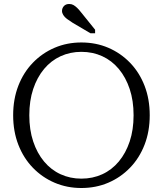

<svg xmlns="http://www.w3.org/2000/svg" viewBox="-20 -933 817 963"><path d="M388 10Q316 10 254 -16.5Q192 -43 145 -91.5Q98 -140 72 -207Q46 -274 46 -355Q46 -436 72 -503Q98 -570 145 -618.5Q192 -667 254 -693.5Q316 -720 388 -720Q461 -720 523 -693.5Q585 -667 632 -618.5Q679 -570 705 -503Q731 -436 731 -355Q731 -274 705 -207Q679 -140 632 -91.5Q585 -43 523 -16.5Q461 10 388 10ZM388 -37Q445 -37 493 -59Q541 -81 576 -123Q611 -165 630.5 -223.5Q650 -282 650 -355Q650 -428 630.5 -486.5Q611 -545 576 -587Q541 -629 493 -651Q445 -673 388 -673Q332 -673 284 -651Q236 -629 201 -587Q166 -545 146.5 -486.5Q127 -428 127 -355Q127 -282 146.5 -223.5Q166 -165 201 -123Q236 -81 284 -59Q332 -37 388 -37ZM386 -872Q376 -885 366.5 -894Q357 -903 348 -908Q339 -913 327 -913Q310 -913 300.5 -902.5Q291 -892 291 -878Q291 -868 297.5 -857.5Q304 -847 316 -838Q328 -829 344 -819L434 -766H457V-784Z"/></svg>

Font: Roboto Serif 36pt Light
Style: Regular
Weight: 300
Designer: Greg Gazdowicz
Foundry: Commercial Type
Version: Version 1.008